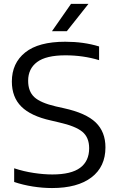

<svg xmlns="http://www.w3.org/2000/svg" viewBox="-20 -966 608 996"><path d="M250 9.5Q201.5 9.5 150.5 1.5Q99.5 -6.5 53.5 -22V-93Q103.5 -76.5 155.2 -68.8Q207 -61 251.5 -61Q349.5 -61 396 -95.8Q442.5 -130.5 442.5 -197Q442.5 -253.5 406.8 -282.8Q371 -312 286.5 -331L244 -341Q140 -364 90.8 -413Q41.5 -462 41.5 -543Q41.5 -638.5 110.8 -694Q180 -749.5 318.5 -749.5Q414.5 -749.5 494 -725V-654Q411.5 -679 319.5 -679Q219 -679 172.5 -644.2Q126 -609.5 126 -547Q126 -492 158 -462.2Q190 -432.5 269.5 -414L312 -404.5Q426 -379.5 476.5 -330.8Q527 -282 527 -201.5Q527 -101 454.5 -45.8Q382 9.5 250 9.5ZM249.5 -804 348.5 -946H439L326.5 -804Z"/></svg>

Font: Encode Sans SemiExpanded SemiExpanded
Style: Regular
Weight: 400
Width: 6
Designer: Multiple Designers
Foundry: Impallari Type
Version: Version 3.000; ttfautohint (v1.8.3) -l 8 -r 50 -G 200 -x 14 